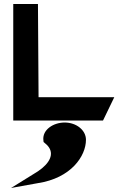

<svg xmlns="http://www.w3.org/2000/svg" viewBox="-20 -600 589 956"><path d="M302 10C246 10 190 46 196 98L197 107L205 114C250 150 240 196 189 238C177 248 162 258 148 266L35 336L168 312C334 287 408 177 408 96C408 48 360 10 302 10ZM169 -580H46V0H493L549 -116H172Z"/></svg>

Font: Charger
Style: Hemi
Weight: 900
Designer: Jasper
Foundry: Cannot Into Space Fonts
Version: Version 0.99